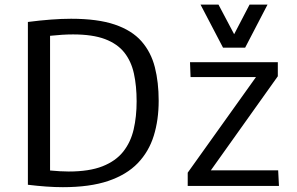

<svg xmlns="http://www.w3.org/2000/svg" viewBox="-20 -794 1267 820"><path d="M248.5 5.4Q214.4 5.4 177 2.7Q139.6 0 99.1 -4.9V-700.2Q151.4 -707 197.5 -710.4Q243.7 -713.9 283.7 -713.9Q397.5 -713.9 470.5 -689Q543.5 -664.1 584.2 -617.7Q625 -571.3 641.4 -506.8Q657.7 -442.4 657.7 -363.8Q657.7 -281.7 636.7 -214.1Q615.7 -146.5 568.4 -97.2Q521 -47.9 442.4 -21.2Q363.8 5.4 248.5 5.4ZM273.4 -61.5Q360.8 -61.5 417.5 -83.7Q474.1 -106 506.1 -146.2Q538.1 -186.5 550.8 -241.2Q563.5 -295.9 563.5 -361.3Q563.5 -426.8 552 -479.5Q540.5 -532.2 511 -569.6Q481.4 -606.9 428.5 -627Q375.5 -647 292 -647Q269.5 -647 245.4 -645.5Q221.2 -644 193.8 -641.1V-65.9Q215.3 -64 235.4 -62.7Q255.4 -61.5 273.4 -61.5ZM781.7 0V-56.6L1073.2 -464.8H793.9L791.5 -528.3H1166.5V-468.3L880.4 -66.4H1168L1171.4 0ZM932.6 -590.3 836.4 -774.4H913.1L980 -647.9L1045.9 -774.4H1122.6L1026.9 -590.3Z"/></svg>

Font: Comme
Style: Regular
Weight: 400
Designer: Vernon Adams
Foundry: Vernon Adams
Version: Version 1.000;gftools[0.9.27]